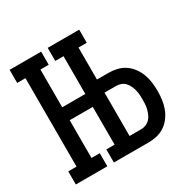

<svg xmlns="http://www.w3.org/2000/svg" viewBox="-161 -901 1072 1066"><g transform="rotate(-30 375.0 -367.5)"><path d="M30 0V-84H83V-651H30V-735H232V-651H179V-409H327V-651H274V-735H476V-651H423V-446H498Q525 -446 552 -439.5Q579 -433 601.5 -417.5Q624 -402 640.5 -379.5Q657 -357 666.5 -331Q676 -305 679.5 -278Q683 -251 683 -223Q683 -196 679.5 -168.5Q676 -141 666.5 -115Q657 -89 640.5 -66.5Q624 -44 601.5 -28.5Q579 -13 552 -6.5Q525 0 498 0H274V-84H327V-326H179V-84H232V0ZM423 -84H498Q513 -84 528 -90Q543 -96 553.5 -107Q564 -118 570.5 -132.5Q577 -147 581 -162Q585 -177 586 -192.5Q587 -208 587 -223Q587 -239 586 -254.5Q585 -270 581 -285Q577 -300 570.5 -314Q564 -328 553.5 -339.5Q543 -351 528 -356.5Q513 -362 498 -362H423Z"/></g></svg>

Font: Iosevka Etoile Medium
Style: Regular
Weight: 500
Designer: Belleve Invis
Foundry: Belleve Invis
Version: Version 22.1.2; ttfautohint (v1.8.4)